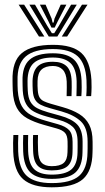

<svg xmlns="http://www.w3.org/2000/svg" viewBox="-20 -803 453 832"><path d="M204.2 8.7Q120.5 8.7 80.6 -26.3Q40.7 -61.3 37.3 -145.4Q36.5 -164.8 36.7 -183.5Q36.9 -202.2 38 -218H59.4Q58.4 -204.3 58.3 -184Q58.2 -163.7 58.8 -146.4Q62 -71.7 96.5 -40.6Q131.1 -9.6 204.2 -9.6Q286.9 -9.6 322.6 -40.7Q358.3 -71.8 359.2 -142.5Q359.6 -152.4 359.6 -159.3Q359.7 -166.2 359.6 -172.9Q359.6 -179.7 359.6 -189.1Q359.6 -249.5 330.2 -277.2Q300.8 -304.9 246.5 -320.2L193.8 -335Q172 -341.2 156.4 -349Q140.8 -356.8 132.1 -371Q123.4 -385.3 122 -410.5Q121.5 -421.8 121.1 -431.2Q120.6 -440.7 121 -452.1Q122.4 -495.1 143.1 -515.2Q163.8 -535.4 209.3 -535.4Q248.9 -535.4 269 -515.7Q289 -496 290.5 -450.9Q290.9 -440.4 290.8 -424.2Q290.7 -407.9 289.9 -386.4H268.7Q269.4 -405 269.4 -424.1Q269.5 -443.1 269.1 -449.8Q267.3 -485.2 251.7 -501.1Q236.2 -517.1 209.3 -517.1Q177.4 -517.1 160.4 -501.9Q143.5 -486.8 142.7 -452Q142.3 -440.1 142.6 -431.1Q142.8 -422.2 143.7 -410.6Q145.2 -391.1 151.6 -380.6Q158 -370.1 170 -364.4Q182 -358.7 199.7 -353.5L251.6 -338.7Q294.1 -326.6 322.9 -309Q351.8 -291.3 366.5 -262.8Q381.2 -234.2 381.2 -189.1Q381.2 -179.3 381.3 -172.5Q381.4 -165.6 381.3 -158.8Q381.2 -152.1 380.9 -142.4Q379.8 -62.7 339.6 -27Q299.3 8.7 204.2 8.7ZM204.2 -27.9Q142.1 -27.9 112.6 -55Q83.1 -82.1 80.4 -147.3Q79.8 -163.5 79.8 -183.8Q79.8 -204.1 80.7 -218H102.1Q101.2 -204.2 101.4 -184Q101.5 -163.8 101.9 -148.2Q104.2 -92.4 128.6 -69.4Q153 -46.3 204.2 -46.3Q262.9 -46.3 289 -68.5Q315.1 -90.8 316 -142.9Q316.3 -155.6 316.3 -165.9Q316.2 -176.3 316.2 -189.1Q316.2 -233.7 295.4 -253.2Q274.6 -272.6 236.1 -283.2L182.2 -298.1Q149.8 -307 127.6 -319Q105.3 -331.1 93.2 -352.3Q81.1 -373.6 78.6 -409.8Q77.9 -421.7 77.9 -432.2Q77.8 -442.8 77.6 -452.3Q76 -515.2 107.6 -543.7Q139.2 -572.1 209.3 -572.1Q272.2 -572.1 301.2 -544.1Q330.3 -516.1 333.4 -454.5Q334.1 -444 334 -424.1Q333.9 -404.2 332.5 -386.4H311.2Q311.8 -404.1 312.1 -424.1Q312.5 -444.1 312.1 -451.5Q310.1 -506.7 284.8 -530.2Q259.5 -553.7 209.3 -553.7Q152.4 -553.7 126.2 -529.9Q99.9 -506.1 99.3 -452.7Q99.1 -440.6 99.5 -430.8Q99.8 -421 100.3 -410.5Q101.8 -379.6 112 -361.8Q122.2 -344.1 141.2 -334.2Q160.3 -324.4 188 -316.5L241.2 -301.6Q291 -287.9 314.5 -263.6Q337.9 -239.3 337.9 -189.1Q337.9 -178.3 337.9 -167.4Q338 -156.4 337.5 -142.7Q336.6 -81.6 305.9 -54.7Q275.3 -27.9 204.2 -27.9ZM204.2 -64.6Q164.5 -64.6 144.8 -83.4Q125.2 -102.2 123.5 -149Q123 -163.7 122.8 -183.4Q122.5 -203.1 123.5 -218H144.8Q143.9 -203.4 144.1 -186.8Q144.3 -170.3 145 -149.7Q146.3 -113.3 160.4 -98.1Q174.6 -82.9 204.2 -82.9Q239.8 -82.9 255.8 -96.8Q271.7 -110.6 272.5 -143.1Q273 -157.2 273 -166.7Q273 -176.2 272.8 -189.1Q272.5 -215.6 261.4 -227.6Q250.2 -239.5 225.8 -246.3L170.4 -261.8Q126.9 -274 97.6 -290.5Q68.4 -307 53.1 -335.2Q37.7 -363.3 35.3 -410.2Q34.7 -423.6 34.6 -433.1Q34.4 -442.6 34.3 -453.2Q31.9 -537.7 74.9 -573.2Q118 -608.7 209.3 -608.7Q294 -608.7 332.6 -573.4Q371.2 -538.1 376.2 -456.6Q377 -444.6 376.8 -424.8Q376.6 -405 375 -386.4H353.7Q355.3 -404.8 355.4 -424.6Q355.4 -444.5 354.8 -455.5Q351 -527.4 317 -558.9Q283.1 -590.4 209.3 -590.4Q128 -590.4 91 -558Q54 -525.7 56 -452.4Q56.1 -442.5 56.1 -432.7Q56.1 -422.9 57 -410.3Q60.2 -367.6 74.4 -343.1Q88.5 -318.6 114 -304.7Q139.4 -290.8 176.3 -280.3L231 -264.8Q264.3 -255.4 279.4 -239.3Q294.5 -223.2 294.5 -189.1Q294.5 -179.7 294.6 -173Q294.6 -166.3 294.6 -159.5Q294.5 -152.7 294.2 -142.7Q293.4 -101.7 272.9 -83.2Q252.3 -64.6 204.2 -64.6ZM60.6 -782.9H84.5L172.2 -644.7H148.9ZM107.1 -782.9H131.6L184.6 -691.4L205 -659H214.9L235.3 -691.3L288.2 -782.9H312.8L228.5 -644.7H191.3ZM152.8 -782.9H177.4L203.8 -722.4L207.7 -705.1H212.3L216.2 -722.4L243.1 -782.9H267.7L229.9 -709.9L217 -683.5H202.9L190.2 -709.9ZM335.4 -782.9H359.3L270.9 -644.7H247.7Z"/></svg>

Font: Big Shoulders Inline Text Thin
Style: Regular
Weight: 100
Designer: Patric King
Foundry: XO Type Co
Version: Version 2.002